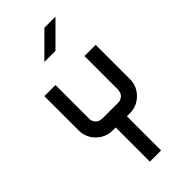

<svg xmlns="http://www.w3.org/2000/svg" viewBox="-349 -911 1323 1323"><g transform="rotate(-45 312.0 -249.5)"><path d="M364.2 0V333.3H255V0H226.7Q157.5 0 108.8 -48.8Q60 -97.5 60 -166.7V-500H168.3V-166.7Q170 -144.2 186.2 -127.1Q202.5 -110 226.7 -110V-108.3H393.3Q415 -110 432.1 -126.2Q449.2 -142.5 449.2 -166.7H450.8V-500H560V-166.7Q560 -97.5 511.2 -48.8Q462.5 0 393.3 0ZM501.7 -833.3Q369.2 -700 335 -666.7H226.7L393.3 -833.3Z"/></g></svg>

Font: 0xA000
Style: Bold
Weight: 700
Version: Version 0.1